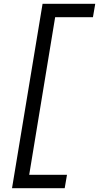

<svg xmlns="http://www.w3.org/2000/svg" viewBox="-20 -843 540 1006"><path d="M43 143 203 -823H479L467 -753H269L133 73H331L319 143Z"/></svg>

Font: Iosevka SS18
Style: Italic
Weight: 400
Italic angle: -9°
Monospace: yes
Designer: Belleve Invis
Foundry: Belleve Invis
Version: Version 25.1.1; ttfautohint (v1.8.4)